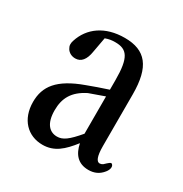

<svg xmlns="http://www.w3.org/2000/svg" viewBox="-95 -864 472 495"><g transform="rotate(30 141.5 -616.5)"><path d="M229 -447C246 -447 260 -453 271 -467C279 -477 279 -486 275 -490C271 -495 266 -489 255 -479C252 -477 249 -476 246 -476C237 -476 231 -488 231 -519V-673C231 -755 203 -789 141 -789C82 -789 43 -760 29 -716C26 -707 26 -700 31 -692C36 -684 45 -679 56 -679C73 -679 84 -692 88 -718L96 -762C107 -766 115 -767 125 -767C160 -767 174 -750 174 -682V-654C153 -647 132 -640 114 -633C42 -607 18 -574 18 -528C18 -476 50 -444 94 -444C129 -444 151 -464 176 -496C182 -466 198 -447 229 -447ZM77 -537C77 -573 91 -599 129 -618L174 -634V-523C147 -491 133 -481 116 -481C94 -481 77 -497 77 -537Z"/></g></svg>

Font: 寒蝉锦书宋 CompactLight
Style: Bold
Weight: 400
Width: 4
Designer: 寒蝉锦书宋{Warren} 思源宋体{Ryoko NISHIZUKA 西塚涼子 (kana & ideographs); Frank Grießhammer (Latin, Greek & Cyrillic); Wenlong ZHANG 
Foundry: Adobe & ChillType
Version: Version 2.000;Glyphs 3.1.1 (3135)